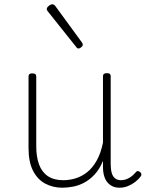

<svg xmlns="http://www.w3.org/2000/svg" viewBox="-20 -856 686 895"><path d="M270 19Q227 19 191 0Q155 -19 134 -60Q113 -101 113 -166V-499Q113 -507 117 -510.5Q121 -514 130 -514Q140 -514 144.5 -510.5Q149 -507 149 -499V-174Q149 -125 162 -89.5Q175 -54 203 -35Q231 -16 275 -16Q305 -16 333.5 -25Q362 -34 387 -54Q412 -74 431 -108Q450 -142 460 -191V-500Q460 -508 464.5 -511.5Q469 -515 479 -515Q488 -515 492 -511.5Q496 -508 496 -500V-91Q496 -68 500.5 -51Q505 -34 516 -25Q527 -16 544 -16Q555 -16 566 -19.5Q577 -23 588.5 -30.5Q600 -38 611 -51Q616 -58 621.5 -58.5Q627 -59 633 -54Q638 -50 639 -44.5Q640 -39 636 -34Q625 -19 609 -7Q593 5 575 12Q557 19 538 19Q520 19 506 13Q492 7 481.5 -5Q471 -17 465.5 -35.5Q460 -54 460 -79V-106Q444 -67 421 -42.5Q398 -18 372.5 -4.5Q347 9 320.5 14Q294 19 270 19ZM347 -630Q344 -630 341 -631Q338 -632 336 -636L202 -804Q200 -807 199 -809Q198 -811 198 -814Q198 -819 202.5 -824Q207 -829 213 -832.5Q219 -836 224 -836Q231 -836 237 -829L362 -658Q364 -655 365 -652.5Q366 -650 366 -648Q366 -642 359 -636Q352 -630 347 -630Z"/></svg>

Font: Playwrite CL Thin
Style: Regular
Weight: 100
Designer: Veronika Burian, José Scaglione
Foundry: TypeTogether
Version: Version 1.002